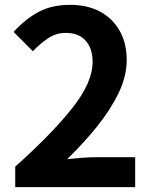

<svg xmlns="http://www.w3.org/2000/svg" viewBox="-20 -774 629 794"><path d="M43 0V-85Q194 -220 278.5 -326.5Q363 -433 363 -518Q363 -574 334 -606Q305 -638 252 -638Q212 -638 178.5 -615.5Q145 -593 116 -562L36 -642Q87 -697 141 -725.5Q195 -754 271 -754Q341 -754 393.5 -726Q446 -698 475 -646.5Q504 -595 504 -526Q504 -459 470.5 -389.5Q437 -320 381.5 -251Q326 -182 258 -116Q286 -119 319.5 -121.5Q353 -124 379 -124H539V0Z"/></svg>

Font: Chiron Sans HK TT
Style: Bold
Weight: 700
Designer: Ryoko NISHIZUKA 西塚涼子 (kana, bopomofo & ideographs); Paul D. Hunt (Latin, Greek & Cyrillic); Sandoll Communications 산돌커뮤니
Foundry: Adobe
Version: Version 2.022;hotconv 1.0.109;makeotfexe 2.5.65596